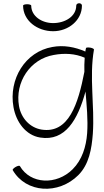

<svg xmlns="http://www.w3.org/2000/svg" viewBox="-20 -834 638 1181"><path d="M122 -800C122 -707 209 -642 307 -642C401 -642 484 -709 484 -800C484 -808 476 -814 467 -814C457 -814 449 -808 449 -800C449 -733 380 -692 307 -692C236 -692 172 -735 172 -800C172 -804 160 -808 147 -808C133 -808 122 -804 122 -800ZM509 -538C507 -531 506 -524 505 -517C441 -545 371 -558 302 -545C135 -516 32 -347 63 -175C79 -84 138 -2 227 12C382 37 459 -99 506 -271C513 -185 522 -99 516 -14C510 68 485 149 427 207C328 306 167 300 102 187C99 184 88 186 76 193C64 200 56 209 58 212C140 354 340 365 462 243C528 177 544 81 551 -11C563 -184 528 -358 558 -529C559 -533 548 -539 535 -541C521 -543 509 -542 509 -538ZM235 -37C163 -49 110 -108 97 -181C71 -328 165 -471 311 -496C375 -508 442 -505 501 -479C499 -450 498 -421 499 -392C461 -196 403 -10 235 -37Z"/></svg>

Font: Nupuram Thin
Style: Regular
Weight: 100
Designer: Santhosh Thottingal (santhosh.thottingal@gmail.com)
Foundry: SMC
Version: Version 1.000